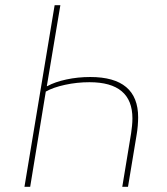

<svg xmlns="http://www.w3.org/2000/svg" viewBox="-20 -718 640 738"><path d="M190 -698H212L160 -387H162Q191 -403 235 -412.5Q279 -422 327 -422Q511 -422 511 -267Q511 -253 509.5 -234.5Q508 -216 505 -199L472 0H450L484 -206Q486 -220 487.5 -234.5Q489 -249 489 -263Q489 -402 324 -402Q276 -402 230 -392Q184 -382 156 -366L96 0H74Z"/></svg>

Font: IBM Plex Mono Thin
Style: Italic
Weight: 100
Italic angle: -9°
Monospace: yes
Designer: Mike Abbink, Paul van der Laan, Pieter van Rosmalen
Foundry: Bold Monday
Version: Version 2.3